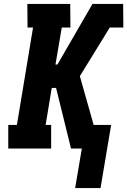

<svg xmlns="http://www.w3.org/2000/svg" viewBox="-20 -755 647 976"><path d="M362 201 396 0H341L265 -308H243L212 -120H240V0H22V-120H66L148 -615H120L119 -735H337L338 -615H294L262 -427H272L450 -735H606L607 -615H538L386 -368L456 -120H545L491 201Z"/></svg>

Font: Iosevka Etoile Heavy
Style: Italic
Weight: 900
Italic angle: -9°
Designer: Belleve Invis
Foundry: Belleve Invis
Version: Version 22.1.2; ttfautohint (v1.8.4)